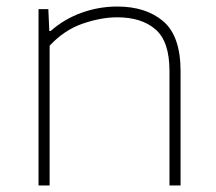

<svg xmlns="http://www.w3.org/2000/svg" viewBox="-20 -568 662 588"><path d="M98 0V-540H128L131 -473H135Q177 -510 230 -529Q283 -548 339 -548Q427 -548 480 -502.8Q533 -457.5 533 -350V0H499V-351Q499 -441 456.2 -478Q413.5 -515 339 -515Q289.5 -515 233 -495.5Q176.5 -476 132 -428V0Z"/></svg>

Font: Encode Sans Expanded Thin
Style: Regular
Weight: 100
Width: 7
Designer: Multiple Designers
Foundry: Impallari Type
Version: Version 3.000; ttfautohint (v1.8.3) -l 8 -r 50 -G 200 -x 14 